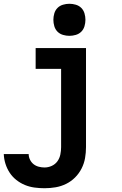

<svg xmlns="http://www.w3.org/2000/svg" viewBox="-27 -785 647 1018"><path d="M209 213Q183 213 156.5 209.5Q130 206 105.5 196Q81 186 60 169.5Q39 153 24.5 131Q10 109 2 83.5Q-6 58 -7 32H125Q125 47 132 61.5Q139 76 151 85.5Q163 95 178.5 99Q194 103 209 103Q229 103 247.5 94.5Q266 86 277.5 70Q289 54 293 34Q297 14 297 -5V-420H162V-530H429V-5Q429 24 424 53Q419 82 405.5 108.5Q392 135 371 156Q350 177 323.5 190Q297 203 268 208Q239 213 209 213ZM341 -595Q324 -595 307 -600Q290 -605 278 -617Q266 -629 261 -646Q256 -663 256 -680Q256 -697 261 -714Q266 -731 278 -743Q290 -755 307 -760Q324 -765 341 -765Q358 -765 375 -760Q392 -755 404 -743Q416 -731 421 -714Q426 -697 426 -680Q426 -663 421 -646Q416 -629 404 -617Q392 -605 375 -600Q358 -595 341 -595Z"/></svg>

Font: Iosevka Curly Slab XBdEx
Style: Regular
Weight: 800
Width: 7
Monospace: yes
Designer: Belleve Invis
Foundry: Belleve Invis
Version: Version 11.0.0; ttfautohint (v1.8.3)